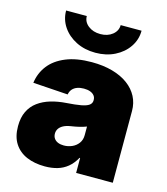

<svg xmlns="http://www.w3.org/2000/svg" viewBox="-113 -844 819 941"><g transform="rotate(15 296.0 -373.5)"><path d="M201.7 8.8Q149.4 8.8 109.4 -8.3Q69.3 -25.4 46.9 -60.1Q24.4 -94.7 24.4 -147.9Q24.4 -192.4 39.6 -223.4Q54.7 -254.4 82 -274.4Q109.4 -294.4 145.5 -305.2Q181.6 -315.9 224.1 -318.8Q269.5 -321.8 297.1 -326.9Q324.7 -332 337.2 -341.3Q349.6 -350.6 349.6 -365.7V-367.7Q349.6 -380.9 342 -390.1Q334.5 -399.4 321 -404.3Q307.6 -409.2 289.1 -409.2Q270.5 -409.2 255.6 -403.8Q240.7 -398.4 231.4 -387.7Q222.2 -377 219.2 -360.8L42 -372.6Q48.8 -422.9 78.6 -461.4Q108.4 -500 162.4 -522.2Q216.3 -544.4 293.5 -544.4Q352.1 -544.4 398.7 -531.2Q445.3 -518.1 478 -493.9Q510.7 -469.7 527.8 -436.8Q544.9 -403.8 544.9 -364.3V0H358.9V-75.7H356Q338.9 -44.9 316.2 -26.4Q293.5 -7.8 264.9 0.5Q236.3 8.8 201.7 8.8ZM265.1 -114.3Q287.1 -114.3 306.9 -123Q326.7 -131.8 339.1 -148.7Q351.6 -165.5 351.6 -189.9V-233.4Q343.8 -230.5 335.2 -227.8Q326.7 -225.1 316.9 -222.7Q307.1 -220.2 296.4 -218.3Q285.6 -216.3 273.4 -214.4Q251.5 -210.9 237.1 -203.1Q222.7 -195.3 215.6 -184.3Q208.5 -173.3 208.5 -159.7Q208.5 -145 215.8 -134.8Q223.1 -124.5 235.8 -119.4Q248.5 -114.3 265.1 -114.3ZM296.9 -593.3Q242.2 -593.3 199 -615Q155.8 -636.7 130.6 -673.8Q105.5 -710.9 105.5 -756.3H210.4Q210.4 -727.1 235.1 -707.5Q259.8 -688 296.9 -688Q333.5 -688 357.9 -707.5Q382.3 -727.1 382.3 -756.3H488.3Q488.3 -710.9 463.1 -673.8Q438 -636.7 394.8 -615Q351.6 -593.3 296.9 -593.3Z"/></g></svg>

Font: Inter 20pt Black
Style: Regular
Weight: 900
Version: Version 4.001;git-66647c0bb